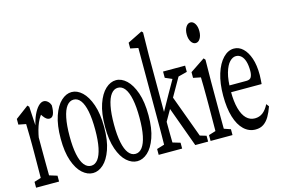

<svg xmlns="http://www.w3.org/2000/svg" viewBox="-111 -1131 2024 1379"><g transform="rotate(-15 900.5 -441.5)"><path d="M3.4 0V-43.5L80.1 -67.4H97.7L174.3 -43.5V0ZM52.7 0Q53.7 -27.3 54 -72.8Q54.2 -118.2 54.7 -166.5Q55.2 -214.8 55.2 -252.4V-310.1Q55.2 -343.3 54.7 -367.9Q54.2 -392.6 53.7 -414.3Q53.2 -436 52.7 -460L-2.4 -470.7V-512.7L95.7 -585.9L106.4 -574.2L115.2 -424.3V-421.9V-252.4Q115.2 -214.8 115.5 -166.5Q115.7 -118.2 116.2 -73.2Q116.7 -28.3 117.7 0ZM113.3 -334 103.5 -416H110.8Q121.6 -470.2 138.7 -507.6Q155.8 -544.9 175.8 -565.4Q195.8 -585.9 215.8 -585.9Q231.4 -585.9 245.6 -573.7Q259.8 -561.5 265.6 -541.5Q265.6 -500 256.1 -477.1Q246.6 -454.1 225.1 -454.1Q213.4 -454.1 202.9 -461.7Q192.4 -469.2 181.6 -484.4L162.6 -512.7L197.3 -523.4Q164.6 -494.1 144.8 -448.2Q125 -402.3 113.3 -334Z M426.8 4.4Q385.7 4.4 348.6 -28.6Q311.5 -61.5 288.3 -128.2Q265.1 -194.8 265.1 -293.5Q265.1 -393.6 288.3 -461.4Q311.5 -529.3 348.6 -563.5Q385.7 -597.7 426.8 -597.7Q467.8 -597.7 504.4 -563.5Q541 -529.3 564.7 -461.4Q588.4 -393.6 588.4 -293.5Q588.4 -195.3 564.7 -128.4Q541 -61.5 504.4 -28.6Q467.8 4.4 426.8 4.4ZM426.8 -49.8Q456.5 -49.8 477.8 -77.4Q499 -105 510.3 -159.2Q521.5 -213.4 521.5 -293.5Q521.5 -375 510.3 -430.4Q499 -485.8 477.8 -513.7Q456.5 -541.5 426.8 -541.5Q397 -541.5 375.5 -513.7Q354 -485.8 342.8 -430.4Q331.5 -375 331.5 -293.5Q331.5 -213.4 342.8 -159.2Q354 -105 375.5 -77.4Q397 -49.8 426.8 -49.8Z M756.3 4.4Q715.3 4.4 678.2 -28.6Q641.1 -61.5 617.9 -128.2Q594.7 -194.8 594.7 -293.5Q594.7 -393.6 617.9 -461.4Q641.1 -529.3 678.2 -563.5Q715.3 -597.7 756.3 -597.7Q797.4 -597.7 834 -563.5Q870.6 -529.3 894.3 -461.4Q918 -393.6 918 -293.5Q918 -195.3 894.3 -128.4Q870.6 -61.5 834 -28.6Q797.4 4.4 756.3 4.4ZM756.3 -49.8Q786.1 -49.8 807.4 -77.4Q828.6 -105 839.8 -159.2Q851.1 -213.4 851.1 -293.5Q851.1 -375 839.8 -430.4Q828.6 -485.8 807.4 -513.7Q786.1 -541.5 756.3 -541.5Q726.6 -541.5 705.1 -513.7Q683.6 -485.8 672.4 -430.4Q661.1 -375 661.1 -293.5Q661.1 -213.4 672.4 -159.2Q683.6 -105 705.1 -77.4Q726.6 -49.8 756.3 -49.8Z M915 0V-43.5L993.7 -67.4H1009.3L1089.4 -43.5V0ZM970.2 0Q971.2 -30.8 971.4 -62.5Q971.7 -94.2 972.2 -126Q972.7 -157.7 972.7 -189.2Q972.7 -220.7 972.7 -252.4V-779.3L915 -791V-834L1024.4 -888.2L1034.2 -878.4L1031.7 -706.5V-252.4Q1031.7 -221.7 1031.7 -189.7Q1031.7 -157.7 1032.2 -126Q1032.7 -94.2 1033.2 -63Q1033.7 -31.7 1034.2 0ZM1002.9 -164.1V-239.3H1004.4L1096.7 -404.3L1190.9 -569.8H1234.4ZM1187 0 1070.8 -319.3 1112.8 -391.6 1235.8 -57.6 1282.7 -43.5V0ZM1100.1 -523.4V-569.8H1264.2V-523.4L1186 -503.4L1164.6 -495.6Z M1300.8 0V-43.5L1377.9 -67.4H1394L1463.9 -43.5V0ZM1352.1 0Q1353 -27.3 1353 -72.5Q1353 -117.7 1353.5 -166.3Q1354 -214.8 1354 -251.5V-308.1Q1354 -357.4 1353.5 -390.4Q1353 -423.3 1352.1 -459L1296.4 -470.2V-512.7L1405.8 -585.9L1416.5 -573.2L1414.6 -410.2V-251.5Q1414.6 -213.9 1414.6 -165.8Q1414.6 -117.7 1415 -72.5Q1415.5 -27.3 1416.5 0ZM1380.4 -706.5Q1360.4 -706.5 1346.7 -728.3Q1333 -750 1333 -783.2Q1333 -816.4 1346.9 -838.1Q1360.8 -859.9 1380.4 -859.9Q1400.4 -859.9 1413.8 -838.6Q1427.2 -817.4 1427.2 -783.2Q1427.2 -750 1413.8 -728.3Q1400.4 -706.5 1380.4 -706.5Z M1635.7 4.4Q1586.4 4.4 1549.3 -30.8Q1512.2 -65.9 1492.2 -131.6Q1472.2 -197.3 1472.2 -290Q1472.2 -382.3 1493.9 -451.7Q1515.6 -521 1552.7 -559.3Q1589.8 -597.7 1633.3 -597.7Q1670.9 -597.7 1700.4 -569.6Q1730 -541.5 1747.3 -490.7Q1764.6 -439.9 1764.6 -366.7Q1764.6 -346.7 1762.9 -329.1Q1761.2 -311.5 1760.7 -299.8H1499V-350.1H1660.6Q1689 -350.1 1697.8 -367.9Q1706.5 -385.7 1706.5 -412.6Q1706.5 -454.1 1697.8 -482.9Q1689 -511.7 1672.4 -526.6Q1655.8 -541.5 1633.3 -541.5Q1609.4 -541.5 1586.7 -518.3Q1564 -495.1 1548.8 -443.4Q1533.7 -391.6 1533.7 -304.2Q1533.7 -230 1547.9 -178.2Q1562 -126.5 1588.4 -100.3Q1614.7 -74.2 1651.4 -74.2Q1684.6 -74.2 1709.7 -93Q1734.9 -111.8 1755.4 -151.9L1770.5 -131.8Q1756.3 -90.8 1738.5 -60.3Q1720.7 -29.8 1696 -12.7Q1671.4 4.4 1635.7 4.4Z"/></g></svg>

Font: Scarab Serif
Style: Condensed
Weight: 400
Designer: John Roberts
Foundry: Scarab
Version: 1.0